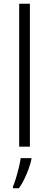

<svg xmlns="http://www.w3.org/2000/svg" viewBox="-20 -780 261 1021"><path d="M139 0H82V-760H139ZM147 68Q142 90 132.5 117Q123 144 110 171Q97 198 81 221H49V212Q56 196 64.5 168.5Q73 141 80 111.5Q87 82 90 61H147Z"/></svg>

Font: Noto Sans Display Light
Style: Regular
Weight: 300
Designer: Monotype Design Team
Foundry: Monotype Imaging Inc.
Version: Version 2.003